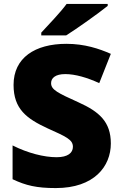

<svg xmlns="http://www.w3.org/2000/svg" viewBox="-20 -947 617 977"><path d="M528 -917V-927H319C286 -882 224 -818 190 -781V-767H317C371 -801 481 -879 528 -917ZM544 -217C544 -328 484 -379 380 -426C274 -474 240 -490 240 -524C240 -550 262 -570 312 -570C363 -570 424 -552 485 -524L544 -673C485 -699 411 -724 318 -724C158 -724 49 -653 49 -515C49 -392 116 -343 222 -294C315 -252 351 -237 351 -200C351 -169 325 -147 268 -147C204 -147 121 -168 44 -207V-35C112 -3 166 10 264 10C459 10 544 -100 544 -217Z"/></svg>

Font: Noto Sans Lao UI Blk
Style: Regular
Weight: 900
Designer: Monotype Design Team
Foundry: Monotype Imaging Inc.
Version: Version 2.000